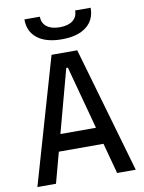

<svg xmlns="http://www.w3.org/2000/svg" viewBox="-98 -975 781 1042"><g transform="rotate(-10 293.0 -454.0)"><path d="M22 0 222.2 -693.4H363.8L564 0H461.4L297.4 -609.4H288.6L124.5 0ZM114.7 -168.9V-261.7H466.3V-168.9ZM293 -766.6Q206.1 -766.6 158.2 -803.7Q110.4 -840.8 110.4 -908.2H195.8Q195.8 -872.6 221.4 -852.8Q247.1 -833 293 -833Q339.4 -833 364.7 -852.8Q390.1 -872.6 390.1 -908.2H475.6Q475.6 -840.8 427.7 -803.7Q379.9 -766.6 293 -766.6Z"/></g></svg>

Font: Cascadia Code
Style: Regular
Weight: 400
Monospace: yes
Designer: Aaron Bell
Foundry: Saja Typeworks
Version: Version 2106.017